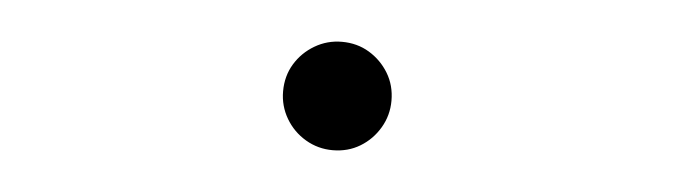

<svg xmlns="http://www.w3.org/2000/svg" viewBox="-27 -530 1054 300"><g transform="rotate(5 500.0 -380.0)"><path d="M500 -465Q524 -465 543 -453.5Q562 -442 573.5 -423Q585 -404 585 -380Q585 -357 573.5 -337.5Q562 -318 543 -306.5Q524 -295 500 -295Q477 -295 457.5 -306.5Q438 -318 426.5 -337.5Q415 -357 415 -380Q415 -404 426.5 -423Q438 -442 457.5 -453.5Q477 -465 500 -465Z"/></g></svg>

Font: Noto Sans TC Thin
Style: Regular
Weight: 100
Designer: Ryoko NISHIZUKA 西塚涼子 (kana, bopomofo & ideographs); Paul D. Hunt (Latin, Greek & Cyrillic); Sandoll Communications 산돌커뮤니
Foundry: Adobe
Version: Version 2.004-H2;hotconv 1.0.118;makeotfexe 2.5.65603